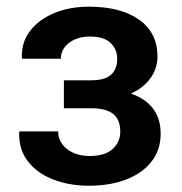

<svg xmlns="http://www.w3.org/2000/svg" viewBox="-20 -558 556 587"><path d="M251.5 9.8Q192.4 9.8 143.3 -9Q94.2 -27.8 65.7 -64.2Q37.1 -100.6 38.6 -153.3L39.6 -156.2H157.7Q157.7 -135.3 169.7 -118.2Q181.6 -101.1 203.4 -91.1Q225.1 -81.1 254.4 -81.1Q300.8 -81.1 324.2 -102.3Q347.7 -123.5 347.7 -155.3Q347.7 -192.4 325.9 -209.7Q304.2 -227.1 258.3 -227.1H175.3V-312.5H258.3Q300.8 -312.5 319.6 -329.6Q338.4 -346.7 338.4 -378.4Q338.4 -406.7 318.4 -426.5Q298.3 -446.3 254.4 -446.3Q229 -446.3 209 -437.5Q189 -428.7 177.5 -413.6Q166 -398.4 166 -378.4H47.9L46.9 -381.3Q44.9 -427.7 71.5 -462.9Q98.1 -498 145.3 -517.8Q192.4 -537.6 251.5 -537.6Q349.1 -537.6 405.3 -497.8Q461.4 -458 461.4 -385.3Q461.4 -348.6 439.9 -318.8Q418.5 -289.1 380.4 -272Q471.2 -239.7 471.2 -149.4Q471.2 -100.1 443.6 -64.5Q416 -28.8 366.5 -9.5Q316.9 9.8 251.5 9.8Z"/></svg>

Font: Roboto Slab LO Medium
Style: Regular
Weight: 500
Designer: Google
Version: Version 2.000